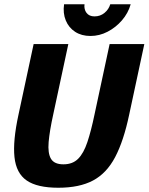

<svg xmlns="http://www.w3.org/2000/svg" viewBox="-20 -874 698 902"><path d="M587 -336Q561 -212 521 -136Q481 -60 417 -26Q353 8 254 8Q155 8 105.5 -26Q56 -60 48 -136Q40 -212 67 -336L138 -667H301L230 -336Q213 -259 208.5 -206.5Q204 -154 219.5 -128Q235 -102 278 -102Q321 -102 347 -128Q373 -154 390.5 -206.5Q408 -259 424 -336L495 -667H658ZM377 -854Q374 -830 386.5 -813.5Q399 -797 424 -797Q451 -797 471 -813.5Q491 -830 498 -854H594Q582 -812 553 -778.5Q524 -745 485.5 -725Q447 -705 405 -705Q363 -705 333 -724.5Q303 -744 289 -778Q275 -812 281 -854Z"/></svg>

Font: Epunda Sans ExtraBold
Style: Italic
Weight: 800
Italic angle: -12.0243°
Designer: Simon Atzbach
Foundry: typofactur
Version: Version 2.204; ttfautohint (v1.8.4.7-5d5b)